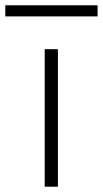

<svg xmlns="http://www.w3.org/2000/svg" viewBox="-68 -706 389 726"><path d="M101 0V-520H151V0ZM-48 -644V-686H301V-644Z"/></svg>

Font: M PLUS 2 Light
Style: Regular
Weight: 300
Designer: Coji Morishita
Foundry: UNDERFOREST DESIGN
Version: Version 1.001